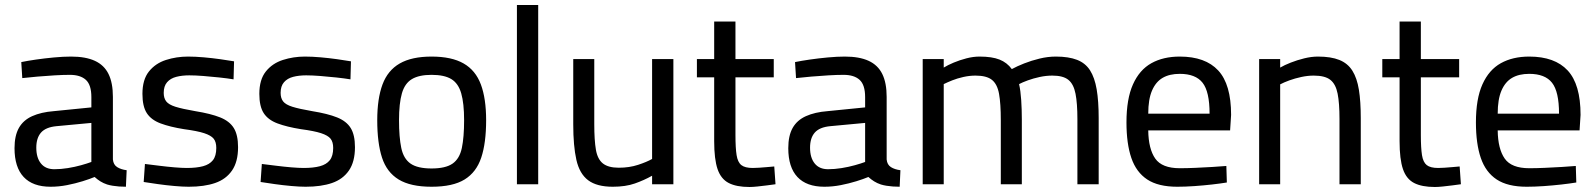

<svg xmlns="http://www.w3.org/2000/svg" viewBox="-20 -736 6376 767"><path d="M182 10Q111 10 74.5 -29Q38 -68 38 -144Q38 -194 55.5 -225Q73 -256 108.5 -272Q144 -288 195 -292L345 -307V-348Q345 -397 323 -417Q301 -437 259 -437Q233 -437 198.5 -435Q164 -433 129.5 -430Q95 -427 69 -424L65 -488Q89 -493 123.5 -498Q158 -503 195.5 -506.5Q233 -510 264 -510Q322 -510 359 -493Q396 -476 413.5 -440.5Q431 -405 431 -349V-99Q433 -78 448 -68.5Q463 -59 486 -56L483 10Q469 10 455.5 9Q442 8 430 6Q418 4 408 1Q393 -4 381 -11.5Q369 -19 358 -29Q339 -21 310 -12Q281 -3 248 3.5Q215 10 182 10ZM197 -60Q223 -60 251 -64.5Q279 -69 304 -76Q329 -83 345 -89V-245L206 -232Q163 -228 144 -206.5Q125 -185 125 -146Q125 -106 143.5 -83Q162 -60 197 -60Z M734 10Q710 10 676.5 7Q643 4 611 -0.5Q579 -5 554 -9L559 -81Q584 -78 615.5 -74Q647 -70 677 -67.5Q707 -65 726 -65Q765 -65 791 -72Q817 -79 830.5 -96Q844 -113 844 -145Q844 -169 833.5 -182Q823 -195 795.5 -204Q768 -213 715 -220Q659 -229 621.5 -243Q584 -257 566.5 -284Q549 -311 549 -361Q549 -418 575 -450.5Q601 -483 643 -496.5Q685 -510 731 -510Q760 -510 794 -507Q828 -504 860 -499.5Q892 -495 915 -491L913 -419Q889 -423 856.5 -426.5Q824 -430 792 -432.5Q760 -435 736 -435Q707 -435 684 -429Q661 -423 647.5 -407.5Q634 -392 634 -365Q634 -344 644 -331Q654 -318 681 -309.5Q708 -301 760 -292Q822 -282 859.5 -267Q897 -252 914 -224.5Q931 -197 931 -148Q931 -90 907 -55Q883 -20 839.5 -5Q796 10 734 10Z M1201 10Q1177 10 1143.5 7Q1110 4 1078 -0.5Q1046 -5 1021 -9L1026 -81Q1051 -78 1082.5 -74Q1114 -70 1144 -67.5Q1174 -65 1193 -65Q1232 -65 1258 -72Q1284 -79 1297.5 -96Q1311 -113 1311 -145Q1311 -169 1300.5 -182Q1290 -195 1262.5 -204Q1235 -213 1182 -220Q1126 -229 1088.5 -243Q1051 -257 1033.5 -284Q1016 -311 1016 -361Q1016 -418 1042 -450.5Q1068 -483 1110 -496.5Q1152 -510 1198 -510Q1227 -510 1261 -507Q1295 -504 1327 -499.5Q1359 -495 1382 -491L1380 -419Q1356 -423 1323.5 -426.5Q1291 -430 1259 -432.5Q1227 -435 1203 -435Q1174 -435 1151 -429Q1128 -423 1114.5 -407.5Q1101 -392 1101 -365Q1101 -344 1111 -331Q1121 -318 1148 -309.5Q1175 -301 1227 -292Q1289 -282 1326.5 -267Q1364 -252 1381 -224.5Q1398 -197 1398 -148Q1398 -90 1374 -55Q1350 -20 1306.5 -5Q1263 10 1201 10Z M1704 10Q1620 10 1572.5 -19Q1525 -48 1506 -106.5Q1487 -165 1487 -256Q1487 -342 1508 -398.5Q1529 -455 1577 -482.5Q1625 -510 1704 -510Q1784 -510 1832 -482.5Q1880 -455 1901 -398.5Q1922 -342 1922 -256Q1922 -165 1902.5 -106.5Q1883 -48 1836 -19Q1789 10 1704 10ZM1704 -63Q1760 -63 1788 -82.5Q1816 -102 1825 -145Q1834 -188 1834 -256Q1834 -323 1822.5 -363Q1811 -403 1783 -420Q1755 -437 1704 -437Q1654 -437 1625.5 -420Q1597 -403 1585.5 -363Q1574 -323 1574 -256Q1574 -188 1583 -145Q1592 -102 1620 -82.5Q1648 -63 1704 -63Z M2045 0V-716H2130V0Z M2428 10Q2364 10 2329.5 -16Q2295 -42 2282.5 -97.5Q2270 -153 2270 -239V-500H2354V-240Q2354 -176 2360.5 -138Q2367 -100 2388.5 -83Q2410 -66 2452 -66Q2494 -66 2529 -77.5Q2564 -89 2585 -101V-500H2670V0H2585V-34Q2553 -16 2516 -3Q2479 10 2428 10Z M2974 11Q2922 11 2891 -5Q2860 -21 2846.5 -60.5Q2833 -100 2833 -172V-427H2764V-500H2833V-650H2918V-500H3071V-427H2918V-196Q2918 -145 2922.5 -116.5Q2927 -88 2941.5 -76.5Q2956 -65 2987 -65Q2997 -65 3012.5 -66Q3028 -67 3044.5 -68.5Q3061 -70 3073 -71L3078 0Q3064 2 3044.5 4.5Q3025 7 3006 9Q2987 11 2974 11Z M3273 10Q3202 10 3165.5 -29Q3129 -68 3129 -144Q3129 -194 3146.5 -225Q3164 -256 3199.5 -272Q3235 -288 3286 -292L3436 -307V-348Q3436 -397 3414 -417Q3392 -437 3350 -437Q3324 -437 3289.5 -435Q3255 -433 3220.5 -430Q3186 -427 3160 -424L3156 -488Q3180 -493 3214.5 -498Q3249 -503 3286.5 -506.5Q3324 -510 3355 -510Q3413 -510 3450 -493Q3487 -476 3504.5 -440.5Q3522 -405 3522 -349V-99Q3524 -78 3539 -68.5Q3554 -59 3577 -56L3574 10Q3560 10 3546.5 9Q3533 8 3521 6Q3509 4 3499 1Q3484 -4 3472 -11.5Q3460 -19 3449 -29Q3430 -21 3401 -12Q3372 -3 3339 3.5Q3306 10 3273 10ZM3288 -60Q3314 -60 3342 -64.5Q3370 -69 3395 -76Q3420 -83 3436 -89V-245L3297 -232Q3254 -228 3235 -206.5Q3216 -185 3216 -146Q3216 -106 3234.5 -83Q3253 -60 3288 -60Z M3666 0V-500H3750V-466Q3766 -476 3790 -486Q3814 -496 3841 -503Q3868 -510 3893 -510Q3943 -510 3973 -498Q4003 -486 4022 -460Q4042 -471 4071 -482.5Q4100 -494 4133 -502Q4166 -510 4198 -510Q4249 -510 4282.5 -497Q4316 -484 4334.5 -455Q4353 -426 4361 -379Q4369 -332 4369 -264V0H4284V-260Q4284 -323 4276.5 -361.5Q4269 -400 4248 -417Q4227 -434 4184 -434Q4159 -434 4133.5 -428.5Q4108 -423 4086 -415Q4064 -407 4051 -400Q4057 -374 4059.5 -336.5Q4062 -299 4062 -259V0H3978V-256Q3978 -322 3971 -361Q3964 -400 3942.5 -417Q3921 -434 3877 -434Q3853 -434 3828.5 -428.5Q3804 -423 3784 -415Q3764 -407 3750 -400V0Z M4683 10Q4607 10 4563 -19Q4519 -48 4499.5 -105Q4480 -162 4480 -247Q4480 -341 4506 -399Q4532 -457 4579.5 -483.5Q4627 -510 4693 -510Q4795 -510 4846.5 -454.5Q4898 -399 4898 -277L4894 -215H4567Q4568 -141 4595 -102.5Q4622 -64 4693 -64Q4721 -64 4755 -65.5Q4789 -67 4822.5 -69Q4856 -71 4879 -73L4881 -7Q4857 -3 4822 1Q4787 5 4750.5 7.5Q4714 10 4683 10ZM4567 -282H4812Q4812 -370 4784 -405.5Q4756 -441 4693 -441Q4652 -441 4624.5 -425Q4597 -409 4582 -374Q4567 -339 4567 -282Z M5010 0V-500H5094V-466Q5111 -476 5136.5 -486Q5162 -496 5190.5 -503Q5219 -510 5245 -510Q5297 -510 5330.5 -496.5Q5364 -483 5382.5 -453.5Q5401 -424 5408.5 -377.5Q5416 -331 5416 -264V0H5331V-261Q5331 -324 5323.5 -362Q5316 -400 5294.5 -417Q5273 -434 5228 -434Q5204 -434 5178.5 -428.5Q5153 -423 5131 -415Q5109 -407 5094 -399V0Z M5712 11Q5660 11 5629 -5Q5598 -21 5584.5 -60.5Q5571 -100 5571 -172V-427H5502V-500H5571V-650H5656V-500H5809V-427H5656V-196Q5656 -145 5660.5 -116.5Q5665 -88 5679.5 -76.5Q5694 -65 5725 -65Q5735 -65 5750.5 -66Q5766 -67 5782.5 -68.5Q5799 -70 5811 -71L5816 0Q5802 2 5782.5 4.5Q5763 7 5744 9Q5725 11 5712 11Z M6079 10Q6003 10 5959 -19Q5915 -48 5895.5 -105Q5876 -162 5876 -247Q5876 -341 5902 -399Q5928 -457 5975.5 -483.5Q6023 -510 6089 -510Q6191 -510 6242.5 -454.5Q6294 -399 6294 -277L6290 -215H5963Q5964 -141 5991 -102.5Q6018 -64 6089 -64Q6117 -64 6151 -65.5Q6185 -67 6218.5 -69Q6252 -71 6275 -73L6277 -7Q6253 -3 6218 1Q6183 5 6146.5 7.5Q6110 10 6079 10ZM5963 -282H6208Q6208 -370 6180 -405.5Q6152 -441 6089 -441Q6048 -441 6020.5 -425Q5993 -409 5978 -374Q5963 -339 5963 -282Z"/></svg>

Font: Cairo Play Medium
Style: Regular
Weight: 500
Version: Version 3.119